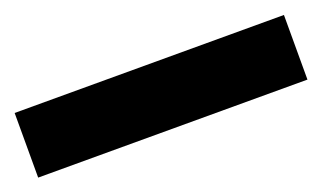

<svg xmlns="http://www.w3.org/2000/svg" viewBox="-31 -108 562 335"><g transform="rotate(-20 250.0 60.0)"><path d="M0 120V0H500V120Z"/></g></svg>

Font: Montserrat Black
Style: Regular
Weight: 900
Designer: Julieta Ulanovsky
Foundry: Julieta Ulanovsky
Version: Version 9.000; ttfautohint (v1.8.4.7-5d5b)